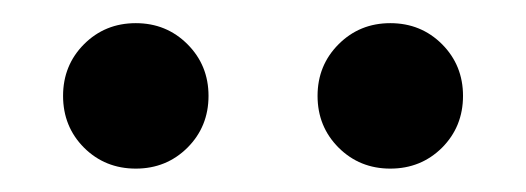

<svg xmlns="http://www.w3.org/2000/svg" viewBox="-20 -726 452 165"><path d="M252.9 -643.6Q252.9 -617.2 271 -599.1Q289.1 -581.1 315.4 -581.1Q341.8 -581.1 359.9 -599.1Q377.9 -617.2 377.9 -643.6Q377.9 -669.9 359.9 -688Q341.8 -706.1 315.4 -706.1Q289.1 -706.1 271 -688Q252.9 -669.9 252.9 -643.6ZM34.2 -643.6Q34.2 -617.2 52.2 -599.1Q70.3 -581.1 96.7 -581.1Q123 -581.1 141.1 -599.1Q159.2 -617.2 159.2 -643.6Q159.2 -669.9 141.1 -688Q123 -706.1 96.7 -706.1Q70.3 -706.1 52.2 -688Q34.2 -669.9 34.2 -643.6Z"/></svg>

Font: Giphurs
Style: Regular
Weight: 400
Version: Version 2.010